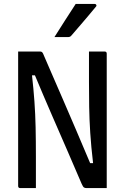

<svg xmlns="http://www.w3.org/2000/svg" viewBox="-20 -964 640 984"><path d="M164 0H84Q73 0 73 -11V-700H185Q192 -700 196 -696.5Q200 -693 206 -677Q218 -649 243 -591.5Q268 -534 301 -458Q334 -382 370.5 -296.5Q407 -211 442 -128H457Q447 -213 442.5 -283Q438 -353 437 -416.5Q436 -480 436 -545V-700H516Q527 -700 527 -689V0H424Q415 0 410 -3.5Q405 -7 398 -23Q367 -96 328 -185.5Q289 -275 245.5 -375Q202 -475 159 -578H144Q152 -507 156.5 -443.5Q161 -380 162.5 -312.5Q164 -245 164 -161ZM368 -944H465Q471 -944 473.5 -939Q476 -934 471 -929Q447 -900 430.5 -880.5Q414 -861 395.5 -839.5Q377 -818 346 -782Q340 -774 329 -774H259Q288 -820 313 -859Q338 -898 368 -944Z"/></svg>

Font: Recursive Mn Lnr St
Style: Regular
Weight: 400
Monospace: yes
Version: Version 1.079;hotconv 1.0.112;makeotfexe 2.5.65598; ttfautoh